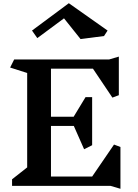

<svg xmlns="http://www.w3.org/2000/svg" viewBox="-20 -1156 857 1194"><path d="M668 0H55V-41L149 -115V-702L43 -736L68 -786H658L719 -804V-564L679 -549L558 -729H297V-430H438L512 -552H553V-253L503 -228L439 -373H297V-58H553L689 -257L729 -242V18ZM627 -932 481 -913 378 -1042 212 -919 179 -966 408 -1136 649 -966Z"/></svg>

Font: Inknut Antiqua SemiBold
Style: Regular
Weight: 600
Designer: Claus Eggers Sørensen
Foundry: Claus Eggers Sørensen
Version: Version 1.003; ttfautohint (v1.8.2) -l 8 -r 50 -G 200 -x 14 